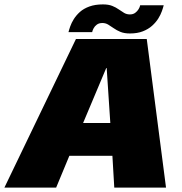

<svg xmlns="http://www.w3.org/2000/svg" viewBox="-71 -852 828 872"><path d="M274 -675H595.5L683 0H448L439.5 -144.5H244L184 0H-51ZM430 -293.5 413.5 -543H411.5L306.5 -293.5ZM519 -700Q493.5 -700 476 -707.2Q458.5 -714.5 445.5 -723.8Q432.5 -733 420.5 -740.2Q408.5 -747.5 394 -747.5Q378.5 -747.5 368.8 -740.2Q359 -733 354 -723.2Q349 -713.5 347.5 -706H240Q242.5 -716.5 248 -732.2Q253.5 -748 264.2 -765.2Q275 -782.5 292 -797.8Q309 -813 335 -822.5Q361 -832 396.5 -832Q422 -832 438.8 -825.2Q455.5 -818.5 468.5 -809.2Q481.5 -800 493 -793.2Q504.5 -786.5 519 -786.5Q533 -786.5 542.8 -793.5Q552.5 -800.5 558.5 -810.5Q564.5 -820.5 565.5 -828H672.5Q670 -817.5 664.2 -801.2Q658.5 -785 647.8 -767.8Q637 -750.5 619.8 -735Q602.5 -719.5 577.8 -709.8Q553 -700 519 -700Z"/></svg>

Font: Rudi
Style: Regular
Weight: 400
Italic angle: -10°
Designer: Tyler Finck
Foundry: Etcetera Type Company
Version: Version 1.111; ttfautohint (v1.8.4)